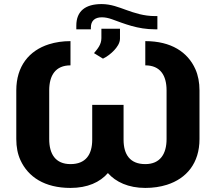

<svg xmlns="http://www.w3.org/2000/svg" viewBox="-20 -913 1067 943"><path d="M798.1 -469V-230C798.1 -157.2 766.7 -107 693.6 -107C618.9 -107 586.9 -153.6 586.9 -227V-398H432.9V-227C432.9 -153.6 400.9 -107 326.2 -107C252.6 -107 221.7 -156.3 221.7 -230V-469C221.7 -542.7 252.6 -592 326.2 -592V-711C288.1 -711 252.7 -705.8 220.1 -695.5C122.9 -664.7 60 -587.8 60 -469V-230C60 -190.7 66.8 -156.2 80.4 -126.5C118.2 -43.8 199.4 10 326.2 10C409.9 10 471.1 -18 509.9 -63C548.7 -19.2 610.6 10 693.6 10C731.7 10 767.1 4.8 799.8 -5.5C896.3 -36.1 959.8 -111.9 959.8 -230V-469C959.8 -508.3 953 -543.2 939.5 -573.5C902 -657.2 820.8 -711 693.6 -711V-592C767.2 -592 798.1 -542.7 798.1 -469ZM354.8 -787V-769H426.3V-778C426.3 -810.7 445.8 -828 480.2 -828C495.6 -828 512.1 -824.8 529.7 -818.5C591.2 -796.4 655.3 -769 742 -769H753V-834H742C685.6 -834 640.8 -849.5 600.1 -864C563.9 -876.9 525.4 -893 479.1 -893C400.4 -893 354.8 -859.5 354.8 -787ZM441.7 -652 485.7 -625C505.3 -633.9 526.5 -650.7 540.7 -666C553.5 -679.7 569.3 -700.5 569.3 -723V-772H478V-726C478 -694.5 459.9 -673.8 441.7 -652Z"/></svg>

Font: Asimov
Style: Wid
Weight: 500
Designer: Google
Version: Version 2.000980; 2014